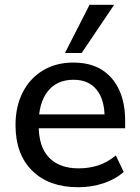

<svg xmlns="http://www.w3.org/2000/svg" viewBox="-20 -775 586 804"><path d="M307 9Q185 9 115 -60Q45 -129 45 -251Q45 -330 75.5 -389Q106 -448 160.5 -480.5Q215 -513 287 -513Q358 -513 406 -483Q454 -453 479 -398.5Q504 -344 504 -270V-238H124V-296H435L418 -283Q418 -358 384.5 -399.5Q351 -441 288 -441Q218 -441 180 -392.5Q142 -344 142 -259V-249Q142 -160 185.5 -115Q229 -70 309 -70Q353 -70 391.5 -82.5Q430 -95 465 -124L498 -55Q463 -24 413 -7.5Q363 9 307 9ZM252 -553 355 -755H458L322 -553Z"/></svg>

Font: Mulish ExtraLight SemiBold
Style: Regular
Weight: 600
Version: Version 3.603